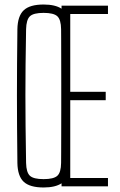

<svg xmlns="http://www.w3.org/2000/svg" viewBox="-20 -825 532 850"><path d="M173 5Q112 5 85 -20.2Q58 -45.5 57 -103.5Q56 -190 55.5 -262.5Q55 -335 55 -403Q55 -471 55.5 -541.8Q56 -612.5 57 -695.5Q58 -754 85 -779.5Q112 -805 173 -805Q224.5 -805 252.5 -786.5V-800H458V-763H291V-418.5H448V-381.5H291V-37H458V0H252.5V-13.5Q224.5 5 173 5ZM173 -32Q217.5 -32 233.8 -46.8Q250 -61.5 250.5 -103.5Q250.5 -116.5 250.8 -151.5Q251 -186.5 251 -236Q251 -285.5 251.2 -342.2Q251.5 -399 251.2 -456Q251 -513 251 -562.8Q251 -612.5 250.8 -647.5Q250.5 -682.5 250.5 -695.5Q250 -738 233.8 -753Q217.5 -768 173 -768Q128.5 -768 112.5 -753Q96.5 -738 95.5 -695.5Q94 -608 93.2 -538.5Q92.5 -469 92.5 -404Q92.5 -339 93.2 -267.5Q94 -196 95.5 -103.5Q96.5 -61.5 112.5 -46.8Q128.5 -32 173 -32Z"/></svg>

Font: Big Shoulders Thin
Style: Regular
Weight: 100
Version: Version 2.002